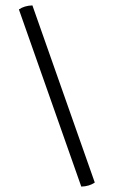

<svg xmlns="http://www.w3.org/2000/svg" viewBox="-20 -686 421 711"><path d="M281 5 50 -651Q70 -665 100 -666L331 -10Q311 4 281 5Z"/></svg>

Font: Scope One
Style: Regular
Weight: 400
Designer: Dalton Maag Ltd
Foundry: Dalton Maag Ltd
Version: Version 1.002; ttfautohint (v1.4.1) -l 11 -r 50 -G 50 -x 14 